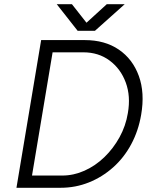

<svg xmlns="http://www.w3.org/2000/svg" viewBox="-20 -890 723 910"><path d="M267 0 275 -58Q329 -58 380.5 -81Q432 -104 474.5 -145Q517 -186 546.5 -239.5Q576 -293 586 -354Q600 -434 576 -499Q552 -564 499.5 -603Q447 -642 375 -642L382 -700Q477 -700 543 -655Q609 -610 638 -530Q667 -450 649 -346Q636 -270 602 -206.5Q568 -143 516.5 -97Q465 -51 401.5 -25.5Q338 0 267 0ZM122 0 131 -58H277L267 0ZM58 0 175 -700H239L122 0ZM229 -642 239 -700H384L375 -642ZM349 -744V-745L486 -870H571L430 -744ZM348 -744 249 -870H321L420 -744H418Z"/></svg>

Font: Figtree Light Light
Style: Italic
Weight: 300
Italic angle: -9.5°
Version: Version 2.000